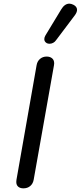

<svg xmlns="http://www.w3.org/2000/svg" viewBox="-20 -1019 441 1049"><path d="M69 -25Q69 -33 70 -37L180 -663Q184 -685 199 -697.5Q214 -710 235 -710Q253 -710 264.5 -700.5Q276 -691 276 -673Q276 -666 275 -663L164 -37Q160 -15 145 -2.5Q130 10 108 10Q90 10 79.5 1Q69 -8 69 -25ZM222 -805Q222 -815 228 -825L314 -967Q333 -999 359 -999Q369 -999 381 -993Q401 -983 401 -965Q401 -953 390 -937L286 -799Q280 -790 270.5 -785Q261 -780 251 -780Q242 -780 236 -783Q222 -791 222 -805Z"/></svg>

Font: Kodchasan Medium
Style: Italic
Weight: 500
Italic angle: -10°
Version: Version 1.000; ttfautohint (v1.6)